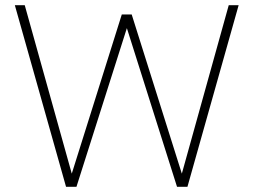

<svg xmlns="http://www.w3.org/2000/svg" viewBox="-20 -717 973 737"><path d="M233.5 0H273.5L467 -609L659.5 0H699.5L896 -697H858L678 -50.5L485.5 -661.5H447.5L255.5 -50.5L75 -697H37Z"/></svg>

Font: HK Grotesk ExtraLight
Style: Regular
Weight: 200
Designer: Alfredo Marco Pradil
Foundry: Hanken Design Co.
Version: Version 3.001;FEAKit 1.0